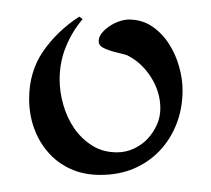

<svg xmlns="http://www.w3.org/2000/svg" viewBox="-20 -655 251 228"><path d="M196.8 -547.9Q196.8 -526.4 189.7 -508.1Q182.6 -489.7 169.7 -476.1Q156.7 -462.4 138.9 -454.8Q121.1 -447.3 99.1 -447.3Q79.6 -447.3 64 -454.3Q48.3 -461.4 37.4 -473.9Q26.4 -486.3 20.5 -502.7Q14.6 -519 14.6 -537.6Q14.6 -569.8 31.2 -594Q47.9 -618.2 74.2 -635.3L78.1 -632.3Q65.4 -617.2 58.1 -599.1Q50.8 -581.1 50.8 -560.5Q50.8 -545.9 55.2 -530.5Q59.6 -515.1 68.1 -502.7Q76.7 -490.2 89.4 -482.2Q102.1 -474.1 119.1 -474.1Q129.4 -474.1 138.9 -478.5Q148.4 -482.9 155.3 -490.2Q162.1 -497.6 166.3 -506.8Q170.4 -516.1 170.4 -526.4Q170.4 -545.9 159.2 -563.5Q147.9 -581.1 130.9 -589.4Q127 -590.8 121.3 -592Q115.7 -593.3 110.4 -595Q105 -596.7 101.1 -599.1Q97.2 -601.6 97.2 -606Q97.2 -611.3 101.1 -616Q105 -620.6 110.6 -624.3Q116.2 -627.9 122.3 -629.9Q128.4 -631.8 132.8 -631.8Q148.4 -631.8 160.4 -623.8Q172.4 -615.7 180.4 -603.3Q188.5 -590.8 192.6 -576.2Q196.8 -561.5 196.8 -547.9Z"/></svg>

Font: Montez
Style: Regular
Weight: 400
Designer: Astigmatic (AOETI)
Foundry: Astigmatic (AOETI)
Version: Version 1.001